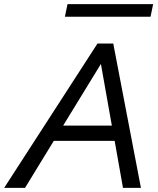

<svg xmlns="http://www.w3.org/2000/svg" viewBox="-72 -915 767 935"><path d="M-51.8 0 402.8 -703.1H479.5L614.3 0H526.9L486.3 -229H189.9L49.8 0ZM419.4 -603.5 235.4 -303.2H472.7ZM244.1 -833.5 256.8 -895H673.8L661.1 -833.5Z"/></svg>

Font: Schibsted Grotesk
Style: Italic
Weight: 400
Italic angle: -12°
Designer: Bakken & Baeck AS, Henrik Kongsvoll
Foundry: Schibsted ASA
Version: Version 1.100; ttfautohint (v1.8.4.7-5d5b);gftools[0.9.25]